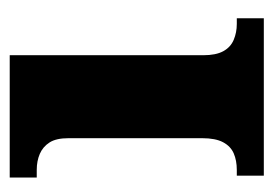

<svg xmlns="http://www.w3.org/2000/svg" viewBox="-106 -470 576 405"><g transform="rotate(-90 182.5 -268.0)"><path d="M14 0V-57H26Q46 -57 61 -63.5Q76 -70 84.5 -86Q93 -102 93 -130V-412Q93 -438 84 -452Q75 -466 60 -472.5Q45 -479 26 -479H10V-536H268V-128Q268 -101 276.5 -85.5Q285 -70 300.5 -63.5Q316 -57 334 -57H346V0Z"/></g></svg>

Font: Noto Serif Khmer ExtraBold
Style: Regular
Weight: 800
Version: Version 2.003